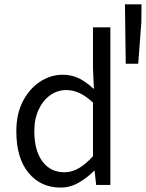

<svg xmlns="http://www.w3.org/2000/svg" viewBox="-20 -836 660 868"><path d="M253.7 12Q164.1 12 108.9 -54.7Q53.8 -121.4 53.8 -242.4Q53.8 -321.3 83.6 -378.5Q113.4 -435.7 161.3 -466.9Q209.3 -498.1 263.8 -498.1Q305 -498.1 337.9 -481.4Q370.7 -464.8 401.9 -435.5H404.6L400.4 -525.2V-712.4H479V0H414.7L407.7 -63.7H405Q376 -33.7 336.9 -10.9Q297.8 12 253.7 12ZM271.5 -57.2Q304.8 -57.2 336.6 -75.8Q368.4 -94.4 400.4 -129.9V-372Q368.4 -402 339.1 -415.4Q309.9 -428.9 279.8 -428.9Q240.2 -428.9 207.2 -405.7Q174.2 -382.5 154.7 -340.5Q135.1 -298.5 135.1 -243.2Q135.1 -155.9 171.5 -106.6Q207.8 -57.2 271.5 -57.2ZM548.4 -548 544.9 -816.4H619.8L619 -735.2L604.9 -548Z"/></svg>

Font: Source Code Pro ExtraLight
Style: Regular
Weight: 200
Monospace: yes
Designer: Paul D. Hunt, Teo Tuominen
Foundry: Adobe
Version: Version 1.026;hotconv 1.1.0;makeotfexe 2.6.0